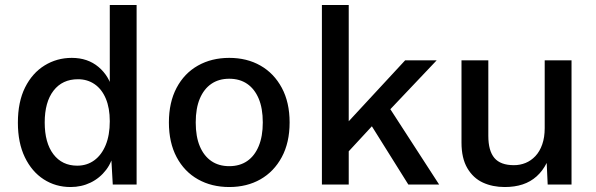

<svg xmlns="http://www.w3.org/2000/svg" viewBox="-20 -743 2401 773"><path d="M264 10Q204 10 156 -21Q108 -52 80 -110Q52 -168 52 -249Q52 -333 81 -391Q110 -449 159.5 -479.5Q209 -510 269 -510Q333 -510 376.5 -473.5Q420 -437 434 -378L422 -367V-723H530V0H434L426 -142L440 -140Q433 -93 407.5 -59.5Q382 -26 345 -8Q308 10 264 10ZM291 -76Q330 -76 359.5 -97.5Q389 -119 405.5 -159Q422 -199 422 -255Q422 -308 406 -346Q390 -384 361 -404Q332 -424 294 -424Q231 -424 195.5 -378Q160 -332 160 -250Q160 -168 195 -122Q230 -76 291 -76Z M903 -510Q974 -510 1028.5 -479Q1083 -448 1114.5 -389.5Q1146 -331 1146 -250Q1146 -169 1114.5 -110.5Q1083 -52 1028.5 -21Q974 10 903 10Q832 10 777 -21Q722 -52 691 -110.5Q660 -169 660 -250Q660 -331 691 -389.5Q722 -448 777 -479Q832 -510 903 -510ZM903 -426Q861 -426 831 -405.5Q801 -385 784.5 -346Q768 -307 768 -250Q768 -193 784.5 -154Q801 -115 831 -94.5Q861 -74 903 -74Q945 -74 975 -94.5Q1005 -115 1021.5 -154.5Q1038 -194 1038 -250Q1038 -307 1021.5 -346Q1005 -385 975 -405.5Q945 -426 903 -426Z M1738 -500 1520 -270 1497 -256 1349 -96V-217L1611 -500ZM1384 -723V0H1276V-723ZM1533 -332 1748 0H1624L1455 -270Z M2012 10Q1963 10 1924 -8Q1885 -26 1861.5 -66Q1838 -106 1838 -169V-500H1946V-196Q1946 -136 1970.5 -107Q1995 -78 2049 -78Q2074 -78 2096 -87Q2118 -96 2135.5 -114.5Q2153 -133 2163 -161.5Q2173 -190 2173 -227V-500H2281V0H2185L2181 -87Q2165 -55 2140.5 -33Q2116 -11 2084 -0.5Q2052 10 2012 10Z"/></svg>

Font: Kantumruy Pro Medium
Style: Regular
Weight: 500
Designer: Sovichet Tep
Foundry: Sovichet Tep
Version: Version 1.002